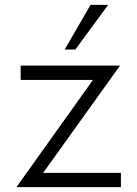

<svg xmlns="http://www.w3.org/2000/svg" viewBox="-20 -770 565 790"><path d="M425 -750 290 -566.2H246.2L352.5 -750ZM157.5 -58.8H477.5V0H47.5L362.5 -441.2H65V-500H473.8Z"/></svg>

Font: Now Light
Style: Regular
Weight: 300
Designer: Alfredo Marco Pradil
Foundry: Alfredo Marco Pradil
Version: Version 1.002;PS 001.002;hotconv 1.0.88;makeotf.lib2.5.64775